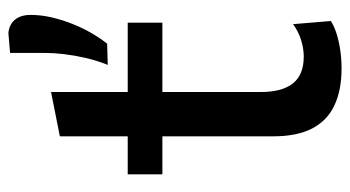

<svg xmlns="http://www.w3.org/2000/svg" viewBox="-208 -613 833 457"><g transform="rotate(-90 208.5 -384.5)"><path d="M274 12Q222.5 12 186.2 -5Q150 -22 131.2 -58Q112.5 -94 112.5 -151Q112.5 -190.5 112.5 -230.2Q112.5 -270 112.5 -309.8Q112.5 -349.5 112.5 -389Q112.5 -428.5 112.5 -468Q112.5 -521 112.5 -566Q112.5 -611 112.5 -658.5L218 -679.5Q218 -641.5 218 -609Q218 -576.5 218 -542.8Q218 -509 218 -468V-180.5Q218 -129.5 238.5 -103.8Q259 -78 302.5 -78Q320.5 -78 341.2 -84.2Q362 -90.5 379.5 -103.5L387 -13.5Q375.5 -6 357.8 -0.2Q340 5.5 318.2 8.8Q296.5 12 274 12ZM22 -414.5V-497H383V-414.5Q334 -414.5 284.5 -414.5Q235 -414.5 188 -414.5H142.5ZM282.5 -544.5Q292.5 -569 298.8 -595.8Q305 -622.5 308 -647.5Q311 -672.5 311 -692.5Q311 -714 311 -735Q311 -756 311 -777L358 -781Q378 -779.5 389.8 -765.8Q401.5 -752 401.5 -728Q401.5 -703 395.5 -677.5Q389.5 -652 379.8 -627.8Q370 -603.5 357.8 -582.5Q345.5 -561.5 333 -546Z"/></g></svg>

Font: Commissioner Thin Medium
Style: Regular
Weight: 500
Version: Version 1.000